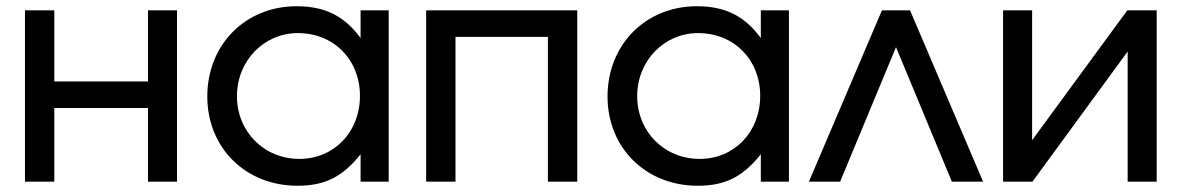

<svg xmlns="http://www.w3.org/2000/svg" viewBox="-20 -582 3785 615"><path d="M60 0H154V-236H454V0H547V-549H454V-321H154V-549H60Z M644 -273C644 -108 767 13 933 13C1021 13 1078 -16 1135 -88V0H1225V-549H1135V-460C1083 -531 1021 -562 930 -562C766 -562 644 -439 644 -273ZM739 -274C739 -387 825 -476 934 -476C1049 -476 1133 -391 1133 -275C1133 -159 1050 -73 939 -73C826 -73 739 -160 739 -274Z M1345 0H1439V-464H1735V0H1829V-549H1345Z M1926 -273C1926 -108 2049 13 2215 13C2303 13 2360 -16 2417 -88V0H2507V-549H2417V-460C2365 -531 2303 -562 2212 -562C2048 -562 1926 -439 1926 -273ZM2021 -274C2021 -387 2107 -476 2216 -476C2331 -476 2415 -391 2415 -275C2415 -159 2332 -73 2221 -73C2108 -73 2021 -160 2021 -274Z M2571 0H2671L2850 -431L3029 0H3129L2895 -549H2805Z M3193 0H3287L3592 -417V0H3685V-549H3591L3286 -133V-549H3193Z"/></svg>

Font: Involve Medium
Style: Regular
Weight: 500
Designer: Stefan Peev
Foundry: Context Ltd.
Version: Version 1.001